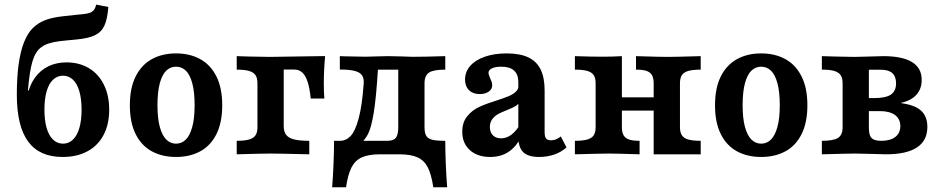

<svg xmlns="http://www.w3.org/2000/svg" viewBox="-20 -655 3984 815"><path d="M51.4 -253.7Q51.4 -326.1 59 -381.5Q66.7 -437 82 -475.8Q97.3 -514.7 120.3 -536.8Q142.2 -558 171.5 -569.4Q200.9 -580.8 247.5 -586Q273.8 -589.2 299.3 -591.7Q316 -593.3 331.9 -594.9Q351.1 -596.9 361.9 -600.9Q372.6 -604.9 378.7 -612.9Q384.8 -620.8 388.5 -635.5L439.9 -625.3Q435.8 -573.4 423 -545.9Q410.3 -518.5 382.6 -505.2Q355 -492 303.1 -487.2Q287.8 -486.4 268.5 -484Q258 -482.8 250.1 -482Q242.3 -481.2 232.2 -480Q181.6 -473.8 156.2 -455.5Q130.8 -437.2 118.1 -395.7Q105.5 -354.3 98.4 -270.7H109.7L96.8 -251.6Q106.1 -294.9 129 -326.2Q151.9 -357.5 185.7 -373.8Q219.5 -390.2 262 -390.2Q316.8 -390.2 357.8 -365.4Q398.8 -340.7 421.1 -295.1Q443.5 -249.6 443.5 -189.2Q443.5 -127.3 419.6 -82Q395.7 -36.7 351.1 -12.7Q306.6 11.3 245.5 11.3Q147.6 11.3 99.5 -54.1Q51.4 -119.4 51.4 -253.7ZM326.3 -189.2Q326.3 -234.3 317 -266.9Q307.7 -299.5 289.8 -316.6Q271.8 -333.7 247.4 -333.7Q223 -333.7 205.1 -316.6Q187.1 -299.5 177.8 -266.9Q168.6 -234.3 168.6 -189.2Q168.6 -144.6 177.8 -112.2Q187.1 -79.8 205.1 -62.5Q223 -45.2 247.4 -45.2Q271.8 -45.2 289.8 -62.5Q307.7 -79.8 317 -112.2Q326.3 -144.6 326.3 -189.2Z M531.2 -208.1Q531.2 -281.4 555.9 -330.6Q580.5 -379.8 624.7 -404.1Q668.8 -428.3 727.3 -428.3Q785.7 -428.3 829.8 -404.1Q874 -379.8 898.7 -330.6Q923.3 -281.4 923.3 -208.1Q923.3 -134.9 898.7 -85.6Q874 -36.4 829.8 -12.6Q785.7 11.3 727.3 11.3Q668.8 11.3 624.7 -12.6Q580.5 -36.4 555.9 -85.6Q531.2 -134.9 531.2 -208.1ZM806.1 -208.1Q806.1 -265.5 796 -302.2Q786 -338.9 768.5 -355.4Q750.9 -371.9 727.3 -371.9Q703.6 -371.9 686.1 -355.4Q668.5 -338.9 658.5 -302.2Q648.4 -265.5 648.4 -208.1Q648.4 -152 658.5 -115.8Q668.5 -79.5 686.1 -62.3Q703.6 -45.2 727.3 -45.2Q750.9 -45.2 768.5 -62.3Q786 -79.5 796 -115.8Q806.1 -152 806.1 -208.1Z M1072.8 -115.3V-301.4Q1072.8 -323.5 1064.7 -335.8Q1056.5 -348.1 1037.5 -353.8Q1018.5 -359.4 984.8 -359.4V-416.7L1033.8 -415.1Q1090.2 -413.5 1125.6 -413.5L1231.3 -415.1Q1286.1 -415.9 1340.5 -416.7H1360.1Q1357.3 -387.6 1355.9 -358.2Q1354.5 -328.8 1354.5 -302Q1354.5 -259.4 1356.9 -236.7H1298.9Q1294.8 -279.7 1286.1 -306.7Q1277.4 -333.8 1263.6 -346.8Q1249.7 -359.8 1229 -359.8H1181.1L1184.3 -363.5V-119.7Q1184.3 -96.1 1194.5 -82.8Q1204.7 -69.4 1228 -63.3Q1251.4 -57.3 1292.8 -57.3V0Q1163.6 -3.2 1130.3 -3.2Q1092.5 -3.2 984.8 0V-57.3Q1018.5 -57.3 1037.5 -62.9Q1056.5 -68.5 1064.7 -80.9Q1072.8 -93.2 1072.8 -115.3Z M1398 -57.3H1623.7Q1649.9 -57.3 1660.2 -69.8Q1670.5 -82.3 1670.5 -115.3V-363L1674.8 -359.4H1577.2L1584.4 -363.3Q1577.1 -241.6 1566.5 -176.8Q1555.8 -112.1 1542 -85.7Q1528.2 -59.3 1506.6 -43.5L1423.5 -57.3Q1449.2 -57.3 1468.5 -77.9Q1487.8 -98.4 1502.4 -152.1Q1517.1 -205.8 1523.9 -301.4Q1525.5 -323.1 1516.3 -335.8Q1507.2 -348.5 1484.8 -354.2Q1462.5 -359.8 1422.5 -359.8V-416.7L1444 -415.9Q1502.3 -414.8 1531.7 -414.3Q1553.2 -414.3 1575.5 -415.5Q1605.5 -416.7 1627.2 -416.7Q1652.6 -416.7 1683.2 -415.5Q1715.2 -413.9 1731.4 -413.9Q1782.7 -413.9 1870.1 -416.7V-359.4Q1820.1 -359.4 1801.1 -346.9Q1782 -334.4 1782 -301.4V-115.3Q1782 -90.7 1789.4 -78.4Q1796.8 -66.1 1815 -61.7Q1833.2 -57.3 1870.1 -57.3Q1870.1 -12.5 1872.3 41.5Q1874.5 95.5 1878.1 139.9H1819.3Q1811 85.1 1795.9 55.5Q1780.7 25.9 1752.2 12.9Q1723.6 0 1673.9 0H1594.1Q1544.4 0 1515.9 12.9Q1487.3 25.9 1472.2 55.5Q1457 85.1 1448.8 139.9H1389.9Q1393.5 95.5 1395.7 41.5Q1398 -12.5 1398 -57.3Z M2180.2 -74V-306.1Q2180.2 -339.2 2162.1 -355.5Q2144 -371.9 2107.5 -371.9Q2082.8 -371.9 2068.2 -364.9Q2053.6 -357.8 2053.6 -346.1Q2053.6 -342 2055.8 -335.5Q2058 -328.9 2060.5 -323.2Q2064.4 -315.5 2066.9 -308Q2069.3 -300.6 2069.3 -293.4Q2069.3 -276.4 2054.5 -266Q2039.7 -255.7 2016 -255.7Q1987.4 -255.7 1970.7 -272.3Q1954 -288.8 1954 -317.2Q1954 -350.4 1976.1 -375.4Q1998.2 -400.5 2038.3 -414.4Q2078.4 -428.3 2130.8 -428.3Q2186.5 -428.3 2222 -411.7Q2257.6 -395.1 2274.7 -360.4Q2291.8 -325.7 2291.8 -270.9V-94.4Q2291.8 -75.1 2297.8 -67.3Q2303.8 -59.5 2318.4 -59.5Q2328.8 -59.5 2337.7 -62.6Q2346.5 -65.8 2355.5 -72L2360.6 -75.9L2384.5 -29.5Q2363.2 -9.6 2333.1 0.9Q2303 11.3 2268.1 11.3Q2222.1 11.3 2201.1 -9Q2180.2 -29.3 2180.2 -74ZM1942.2 -95.9Q1942.2 -136.1 1963.5 -161.8Q1984.7 -187.6 2014.2 -201.2Q2043.7 -214.8 2090 -229.1Q2122.3 -239.8 2139.9 -247.1Q2157.5 -254.5 2169.3 -265.4Q2181 -276.2 2181 -291.7L2185.4 -223.8Q2181.1 -212.5 2169.4 -205.3Q2157.7 -198.1 2133.6 -188.3Q2109.6 -179 2095.1 -171.2Q2080.6 -163.3 2070 -149.7Q2059.4 -136.1 2059.4 -115.8Q2059.4 -93.8 2072.1 -80.8Q2084.8 -67.8 2107.1 -67.8Q2130.3 -67.8 2151.7 -83.9Q2173 -100.1 2191.5 -133L2191.6 -72.1Q2169 -29.6 2136.8 -9.2Q2104.5 11.3 2061 11.3Q2006.6 11.3 1974.4 -17.8Q1942.2 -46.9 1942.2 -95.9Z M2679.7 -359.4V-416.7Q2780.7 -413.5 2813.5 -413.5Q2844.8 -413.5 2954.3 -416.7V-359.4Q2920.9 -359.4 2902 -354Q2883 -348.6 2874.7 -336.4Q2866.3 -324.1 2866.3 -301.4V0H2754.7V-301.4Q2754.7 -323.4 2747.5 -336Q2740.3 -348.6 2724.3 -354Q2708.3 -359.4 2679.7 -359.4ZM2508.3 -115.4V-301.4Q2508.3 -324.1 2499.9 -336.4Q2491.6 -348.6 2472.6 -354Q2453.7 -359.4 2420.3 -359.4V-416.7Q2488.1 -414.3 2537.5 -414.3Q2581.6 -414.3 2619.8 -416.7V-115.2Q2619.8 -93.3 2627.1 -80.7Q2634.3 -68.1 2650.3 -62.7Q2666.2 -57.3 2694.9 -57.3V0Q2597.3 -3.2 2565.4 -3.2Q2533.2 -3.2 2420.3 0V-57.3Q2453.7 -57.3 2472.6 -62.7Q2491.6 -68.1 2499.9 -80.3Q2508.3 -92.6 2508.3 -115.4ZM2575.9 -241.9H2798.7V-185.5H2575.9ZM2954.3 -57.3V0H2813.5L2866.3 -115.3Q2866.3 -92.7 2874.7 -80.4Q2883 -68.1 2902 -62.7Q2920.9 -57.3 2954.3 -57.3Z M3015.1 -208.1Q3015.1 -281.4 3039.7 -330.6Q3064.4 -379.8 3108.5 -404.1Q3152.7 -428.3 3211.1 -428.3Q3269.5 -428.3 3313.7 -404.1Q3357.9 -379.8 3382.5 -330.6Q3407.2 -281.4 3407.2 -208.1Q3407.2 -134.9 3382.5 -85.6Q3357.9 -36.4 3313.7 -12.6Q3269.5 11.3 3211.1 11.3Q3152.7 11.3 3108.5 -12.6Q3064.4 -36.4 3039.7 -85.6Q3015.1 -134.9 3015.1 -208.1ZM3290 -208.1Q3290 -265.5 3279.9 -302.2Q3269.9 -338.9 3252.3 -355.4Q3234.8 -371.9 3211.1 -371.9Q3187.5 -371.9 3169.9 -355.4Q3152.4 -338.9 3142.3 -302.2Q3132.3 -265.5 3132.3 -208.1Q3132.3 -152 3142.3 -115.8Q3152.4 -79.5 3169.9 -62.3Q3187.5 -45.2 3211.1 -45.2Q3234.8 -45.2 3252.3 -62.3Q3269.9 -79.5 3279.9 -115.8Q3290 -152 3290 -208.1Z M3556.7 -115.3V-301.4Q3556.7 -323.5 3548.5 -335.8Q3540.4 -348.1 3521.4 -353.8Q3502.3 -359.4 3468.6 -359.4V-416.7L3522.2 -415.1Q3576.9 -413.5 3607 -413.5Q3629.6 -413.5 3672.7 -415.1Q3705.7 -416.2 3728.6 -416.7Q3810.5 -416.7 3851.4 -391.5Q3892.4 -366.4 3892.4 -315.9Q3892.4 -277.9 3870.2 -253Q3848 -228.1 3805.7 -218.7V-217.1Q3844.2 -212 3868.5 -199.8Q3892.8 -187.5 3904.6 -166.8Q3916.5 -146.1 3916.5 -116.4Q3916.5 -58.4 3872.4 -29.2Q3828.3 0 3740.7 0Q3716.6 -0.4 3683.1 -1.6Q3643.9 -2.8 3610.9 -3.2Q3581.5 -3.2 3468.6 0V-57.3Q3518.6 -57.3 3537.6 -69.8Q3556.7 -82.3 3556.7 -115.3ZM3801.7 -119.5Q3801.7 -150.3 3779 -166.8Q3756.3 -183.4 3714.8 -183.4H3642.5V-238.7H3691.4Q3740.3 -238.7 3761.9 -253.7Q3783.6 -268.8 3783.6 -301.4Q3783.6 -330 3767.7 -344.5Q3751.9 -359 3719.8 -359H3658.7L3668.2 -367.1V-115.3Q3668.2 -92.3 3672.9 -80Q3677.7 -67.7 3689.3 -62.5Q3700.9 -57.3 3721.5 -57.3Q3759.1 -57.3 3780.4 -73.7Q3801.7 -90.2 3801.7 -119.5Z"/></svg>

Font: Playfair Micro SmCond SmLight
Style: Regular
Weight: 360
Width: 4
Designer: Claus Eggers Sørensen
Foundry: Claus Eggers Sørensen
Version: Version 2.100;Glyphs 3.2 (3219)